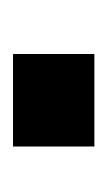

<svg xmlns="http://www.w3.org/2000/svg" viewBox="45 -210 165 295"><g transform="rotate(90 127.5 -62.5)"><path d="M63 0V-125H205.1V0Z"/></g></svg>

Font: Robotiche
Style: Bold
Weight: 700
Designer: Google
Version: Version 2.001